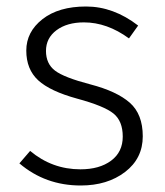

<svg xmlns="http://www.w3.org/2000/svg" viewBox="-20 -554 504 585"><path d="M400.9 -476.1 373 -437Q306.2 -485.8 235.8 -485.8Q184.1 -485.8 152.1 -461.9Q120.1 -438 120.1 -398.9Q120.1 -359.9 147.5 -338.9Q174.8 -317.9 255.4 -296.9Q335.9 -275.9 375.5 -241Q415 -206.1 415 -138.7Q415 -71.3 361.1 -30Q307.1 11.2 226.1 11.2Q118.2 11.2 39.1 -56.2L71.8 -94.2Q138.7 -38.1 225.1 -38.1Q283.2 -38.1 318.6 -64.5Q354 -90.8 354 -137.9Q354 -185.1 325.9 -208Q297.9 -231 215.3 -253.4Q132.8 -275.9 96.4 -309.3Q60.1 -342.8 60.1 -399.9Q60.1 -457 109.4 -495.6Q158.7 -534.2 242.2 -534.2Q325.7 -534.2 400.9 -476.1Z"/></svg>

Font: FiraSans-Light
Style: Regular
Weight: 300
Designer: Carrois Corporate & Edenspiekermann AG
Foundry: Carrois Corporate GbR & Edenspiekermann AG
Version: Version 3.106;PS 003.106;hotconv 1.0.70;makeotf.lib2.5.58329